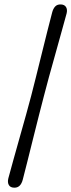

<svg xmlns="http://www.w3.org/2000/svg" viewBox="-20 -746 330 888"><path d="M124 -302Q133 -337 145.8 -387.8Q158.5 -438.5 172.2 -494.2Q186 -550 198.8 -601Q211.5 -652 221 -687.5Q225.5 -705.5 235 -715.8Q244.5 -726 261 -725.5Q278.5 -725 285.5 -713.2Q292.5 -701.5 288 -683.5Q279 -650.5 265.2 -601Q251.5 -551.5 236 -496Q220.5 -440.5 206.2 -389Q192 -337.5 183 -301.5Q173.5 -265 160.2 -213Q147 -161 133 -104.8Q119 -48.5 106.5 1.5Q94 51.5 85.5 84Q75.5 123.5 45 122Q27.5 121.5 20.8 109.5Q14 97.5 18.5 79Q28 43.5 42 -6.8Q56 -57 71.5 -112Q87 -167 101 -217Q115 -267 124 -302Z"/></svg>

Font: Fraunces 144pt Soft Black
Style: Italic
Weight: 900
Italic angle: -16°
Version: Version 1.000;[b76b70a41]